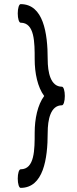

<svg xmlns="http://www.w3.org/2000/svg" viewBox="-20 -865 374 930"><path d="M280 -445C225 -445 211 -514 211 -578C211 -705 190 -845 80 -845C72 -845 66 -825 66 -800C66 -775 72 -755 80 -755C148 -755 148 -660 148 -578C148 -511 162 -443 194 -400C162 -357 148 -289 148 -222C148 -140 148 -45 80 -45C72 -45 66 -25 66 0C66 25 72 45 80 45C190 45 211 -95 211 -222C211 -286 225 -355 280 -355C288 -355 294 -375 294 -400C294 -425 288 -445 280 -445Z"/></svg>

Font: Nupuram
Style: Regular
Weight: 400
Designer: Santhosh Thottingal (santhosh.thottingal@gmail.com)
Foundry: SMC
Version: Version 1.000